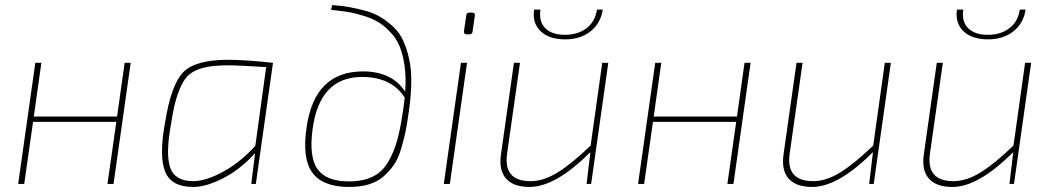

<svg xmlns="http://www.w3.org/2000/svg" viewBox="-20 -729 4173 761"><path d="M498 -480 430 0H406L441 -246H111L76 0H52L120 -480H144L114 -267H444L474 -480Z M976 0 991 -122Q932 -57 864.5 -22.5Q797 12 746 12Q658 12 634 -50Q610 -112 634 -242Q658 -393 706 -442.5Q754 -492 883 -492Q954 -492 1062 -480L994 0ZM992 -151 1035 -463Q926 -470 886 -470Q835 -470 802.5 -464Q770 -458 745 -444Q720 -430 704.5 -401.5Q689 -373 678 -335.5Q667 -298 658 -238Q636 -119 654.5 -65Q673 -11 746 -11Q796 -11 864.5 -48.5Q933 -86 992 -151Z M1292 -690 1297 -709Q1336 -706 1366.5 -700.5Q1397 -695 1431 -685.5Q1465 -676 1490.5 -660Q1516 -644 1540 -621.5Q1564 -599 1578.5 -567Q1593 -535 1602 -494Q1611 -453 1610 -398Q1609 -343 1599 -277Q1593 -234 1586.5 -203.5Q1580 -173 1569 -136.5Q1558 -100 1541.5 -76Q1525 -52 1501 -30.5Q1477 -9 1442.5 1.5Q1408 12 1364 12Q1260 12 1218.5 -44Q1177 -100 1195 -223Q1226 -446 1419 -446Q1533 -446 1586 -366Q1590 -423 1583.5 -468.5Q1577 -514 1563.5 -546Q1550 -578 1526.5 -602.5Q1503 -627 1479 -641.5Q1455 -656 1421 -666.5Q1387 -677 1358.5 -681.5Q1330 -686 1292 -690ZM1363 -10Q1419 -10 1457.5 -29Q1496 -48 1519 -88Q1542 -128 1554.5 -173.5Q1567 -219 1577 -288Q1580 -304 1584 -342Q1532 -424 1415 -424Q1247 -424 1219 -218Q1204 -106 1239 -58Q1274 -10 1363 -10Z M1841 -679H1851Q1864 -679 1862 -666L1853 -604Q1852 -593 1841 -593H1831Q1817 -593 1819 -606L1828 -668Q1829 -679 1841 -679ZM1763 0H1739L1807 -480H1831Z M2346 -691H2369Q2361 -637 2321 -605Q2281 -573 2220 -573Q2156 -573 2122.5 -605.5Q2089 -638 2097 -691H2122Q2115 -643 2141.5 -617Q2168 -591 2219 -591Q2270 -591 2304.5 -617Q2339 -643 2346 -691ZM2391 -480 2323 0H2305L2320 -126Q2182 12 2079 12Q2014 12 1985 -22Q1956 -56 1966 -120L2017 -480H2041L1990 -121Q1974 -11 2083 -11Q2134 -11 2189.5 -45Q2245 -79 2321 -152L2367 -480Z M2955 -480 2887 0H2863L2898 -246H2568L2533 0H2509L2577 -480H2601L2571 -267H2901L2931 -480Z M3511 -480 3443 0H3425L3440 -126Q3302 12 3199 12Q3134 12 3105 -22Q3076 -56 3086 -120L3137 -480H3161L3110 -121Q3094 -11 3203 -11Q3254 -11 3309.5 -45Q3365 -79 3441 -152L3487 -480Z M4022 -691H4045Q4037 -637 3997 -605Q3957 -573 3896 -573Q3832 -573 3798.5 -605.5Q3765 -638 3773 -691H3798Q3791 -643 3817.5 -617Q3844 -591 3895 -591Q3946 -591 3980.5 -617Q4015 -643 4022 -691ZM4067 -480 3999 0H3981L3996 -126Q3858 12 3755 12Q3690 12 3661 -22Q3632 -56 3642 -120L3693 -480H3717L3666 -121Q3650 -11 3759 -11Q3810 -11 3865.5 -45Q3921 -79 3997 -152L4043 -480Z"/></svg>

Font: Ezarion Thin
Style: Italic
Weight: 250
Italic angle: -8°
Designer: Natanael Gama
Version: Version 1.001;PS 001.001;hotconv 1.0.70;makeotf.lib2.5.58329